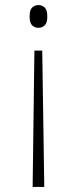

<svg xmlns="http://www.w3.org/2000/svg" viewBox="-20 -562 304 759"><path d="M147 -362 155 177H109L116 -362ZM132 -542Q146 -542 156.5 -532.5Q167 -523 167 -497Q167 -471 156.5 -461.5Q146 -452 132 -452Q118 -452 107.5 -461.5Q97 -471 97 -497Q97 -523 107.5 -532.5Q118 -542 132 -542Z"/></svg>

Font: Noto Serif Georgian SemiCondensed ExtraLight
Style: Regular
Weight: 200
Width: 4
Designer: Monotype Design Team, Akaki Razmadze
Foundry: Google LLC
Version: Version 2.003; ttfautohint (v1.8.4.7-5d5b)